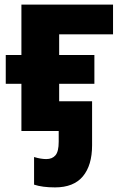

<svg xmlns="http://www.w3.org/2000/svg" viewBox="-20 -569 535 834"><path d="M128 233V113Q157 122 181 122Q207 122 221 105.5Q235 89 235 47V0H73V-205H5V-330H73V-549H471V-420H237V-330H390V-205H237V-129H380V62Q380 149 340 197Q300 245 219 245Q164 245 128 233Z"/></svg>

Font: Noto Sans UI ExtraBold
Style: Regular
Weight: 800
Designer: Monotype Design Team
Foundry: Monotype Imaging Inc.
Version: Version 1.001